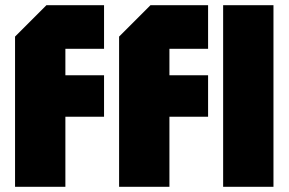

<svg xmlns="http://www.w3.org/2000/svg" viewBox="-20 -720 1112 740"><path d="M38 0V-579L159 -700H381V-532H232V-430H381V-270H232V0ZM439 0V-579L560 -700H782V-532H633V-430H782V-270H633V0ZM840 0V-700H1034V0Z"/></svg>

Font: Tektur SemiCondensed ExtraBold
Style: Regular
Weight: 800
Width: 4
Designer: Adam Jagosz
Foundry: Adam Jagosz
Version: Version 1.005;gftools[0.9.30]